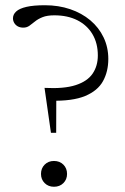

<svg xmlns="http://www.w3.org/2000/svg" viewBox="-20 -706 479 733"><path d="M151.5 -686Q203.5 -686 247.8 -671Q292 -656 324.8 -628.5Q357.5 -601 375.5 -563.2Q393.5 -525.5 393.5 -481Q393.5 -433 373.2 -396.2Q353 -359.5 305 -339.5Q257 -319.5 172.5 -321.5L195 -359.5L194.5 -199H174.5L150 -370.5Q224 -366.5 268.8 -381Q313.5 -395.5 333.5 -424.8Q353.5 -454 353.5 -494.5Q353.5 -541 333 -575.5Q312.5 -610 275.2 -628.8Q238 -647.5 187.5 -647.5Q160 -647.5 142.5 -640.5Q125 -633.5 113.5 -624Q102 -614.5 92 -607.5Q82 -600.5 69 -600.5Q57 -600.5 48.2 -605.2Q39.5 -610 34.5 -618.2Q29.5 -626.5 29.5 -636Q29.5 -651 41.8 -662.2Q54 -673.5 81 -679.8Q108 -686 151.5 -686ZM186 -91.5Q208 -91.5 222 -77.5Q236 -63.5 236 -42Q236 -21 222 -7Q208 7 186 7Q164.5 7 150.5 -7Q136.5 -21 136.5 -42Q136.5 -63.5 150.5 -77.5Q164.5 -91.5 186 -91.5Z"/></svg>

Font: Newsreader 16pt 16pt Light
Style: Regular
Weight: 300
Version: Version 1.003